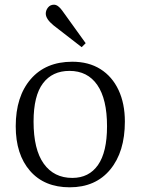

<svg xmlns="http://www.w3.org/2000/svg" viewBox="-20 -784 599 818"><path d="M277 14Q169 14 108 -56Q47 -126 47 -246Q47 -373 111 -447Q175 -521 288 -521Q358 -521 408 -489.5Q458 -458 485 -400.5Q512 -343 512 -266Q512 -137 449.5 -61.5Q387 14 277 14ZM288 -26Q359 -26 397.5 -81Q436 -136 436 -246Q436 -362 394.5 -422Q353 -482 276 -482Q203 -482 163 -429Q123 -376 123 -266Q123 -147 166.5 -86.5Q210 -26 288 -26ZM328 -583 208 -676Q175 -703 175 -726Q175 -740 184.5 -752Q194 -764 210 -764Q227 -764 245 -739L345 -600Z"/></svg>

Font: Literata 36pt Light
Style: Regular
Weight: 300
Designer: Latin by Veronika Burian and Jose Scaglione. Greek by Irene Vlachou. Cyrillic by Vera Evstafieva.
Foundry: TypeTogether
Version: Version 3.002